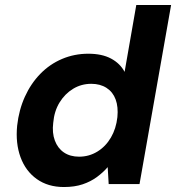

<svg xmlns="http://www.w3.org/2000/svg" viewBox="-20 -740 708 772"><path d="M237 12Q173 12 128 -20Q83 -52 62.5 -108Q42 -164 49 -235Q56 -298 80 -351Q104 -404 142 -443Q180 -482 229.5 -503Q279 -524 335 -524Q390 -524 426.5 -504.5Q463 -485 481 -451L528 -720H668L541 0H417L413 -68Q395 -47 370 -28.5Q345 -10 312.5 1Q280 12 237 12ZM298 -110Q338 -110 371.5 -130.5Q405 -151 426 -187Q447 -223 452 -269Q456 -310 445 -340Q434 -370 408.5 -386.5Q383 -403 347 -403Q307 -403 274 -383Q241 -363 219.5 -328Q198 -293 194 -246Q189 -206 200.5 -175Q212 -144 237 -127Q262 -110 298 -110Z"/></svg>

Font: DM Sans 12pt ExtraBold
Style: Italic
Weight: 800
Italic angle: -10°
Version: Version 4.004;gftools[0.9.30]